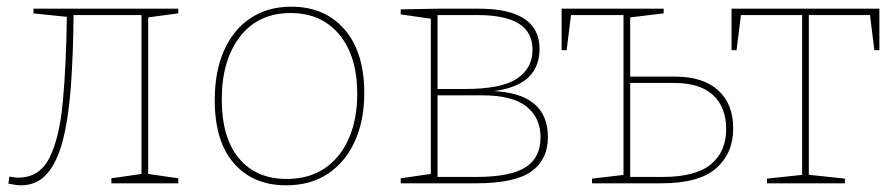

<svg xmlns="http://www.w3.org/2000/svg" viewBox="-20 -548 2669 574"><path d="M43 6Q34 6 25 4.5Q16 3 5 1L8 -20Q15 -19 21.5 -18Q28 -17 35 -17Q98 -17 128 -76.5Q158 -136 168 -245.5Q178 -355 180 -504L186 -497L80 -508V-522H513V-508L415 -495L423 -502V-21L416 -29L513 -15V0H313V-15L410 -29L403 -21V-510L409 -503H190L200 -511Q199 -387 192 -291Q185 -195 168 -129Q151 -63 120.5 -28.5Q90 6 43 6Z M851 -528Q951 -528 1010 -460Q1069 -392 1069 -270Q1069 -188 1041 -126Q1013 -64 961 -29Q909 6 835 6Q737 6 679.5 -59.5Q622 -125 622 -249Q622 -334 649.5 -396.5Q677 -459 728.5 -493.5Q780 -528 851 -528ZM849 -509Q752 -509 697.5 -438.5Q643 -368 643 -251Q643 -136 694.5 -74.5Q746 -13 837 -13Q904 -13 951 -45Q998 -77 1023 -134.5Q1048 -192 1048 -267Q1048 -380 994.5 -444.5Q941 -509 849 -509Z M1288 -522H1411Q1474 -522 1514 -508Q1554 -494 1573.5 -467.5Q1593 -441 1593 -401Q1593 -367 1578 -340Q1563 -313 1530.5 -296.5Q1498 -280 1445 -274V-276Q1490 -275 1522.5 -265.5Q1555 -256 1576.5 -238Q1598 -220 1608 -195Q1618 -170 1618 -138Q1618 -71 1568.5 -35.5Q1519 0 1403 0H1178V-15L1275 -29L1268 -21V-499L1275 -491L1178 -505V-520ZM1406 -503H1282L1288 -510V-276L1282 -282H1372Q1479 -282 1525.5 -313Q1572 -344 1572 -399Q1572 -452 1531 -477.5Q1490 -503 1406 -503ZM1403 -19Q1505 -19 1550.5 -47.5Q1596 -76 1596 -137Q1596 -196 1554 -229.5Q1512 -263 1422 -263H1282L1288 -270V-12L1282 -19Z M1750 0V-14L1852 -26L1844 -18V-510L1852 -503H1680L1688 -510L1674 -398H1659V-522H1964V-508L1856 -495L1864 -502V-313L1858 -319H1998Q2082 -319 2127 -278Q2172 -237 2172 -164Q2172 -90 2121 -45Q2070 0 1957 0ZM1864 -12 1858 -19H1960Q2060 -19 2105.5 -57Q2151 -95 2151 -162Q2151 -227 2112 -263.5Q2073 -300 1995 -300H1858L1864 -307Z M2273 0V-14L2386 -26L2378 -18V-510L2386 -503H2188L2196 -510L2182 -398H2167V-522H2609V-398H2594L2580 -510L2587 -503H2393L2398 -510V-18L2393 -26L2506 -14V0Z"/></svg>

Font: Bitter Thin
Style: Regular
Weight: 100
Designer: Sol Matas, and Bitter project Authors
Foundry: Sol Matas
Version: Version 2.002